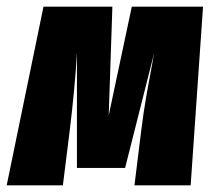

<svg xmlns="http://www.w3.org/2000/svg" viewBox="-50 -554 636 574"><path d="M520 0H352L372 -162Q379 -219 388.5 -273Q398 -327 411 -396L324 -52H180V-396Q174 -290 158 -160L138 0H-30L80 -534H286L275 -209L344 -534H557Z"/></svg>

Font: Fira Sans Extra Condensed Black
Style: Italic
Weight: 900
Width: 3
Italic angle: -8°
Designer: Carrois Corporate & Edenspiekermann AG
Foundry: Carrois Corporate GbR & Edenspiekermann AG
Version: Version 4.203